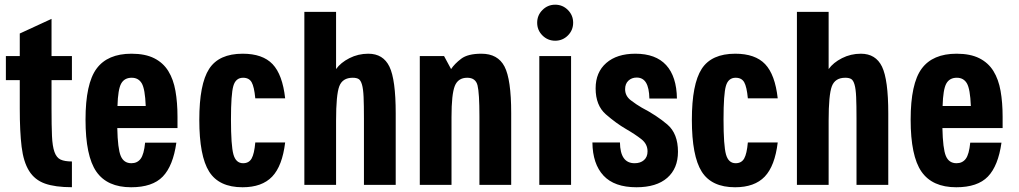

<svg xmlns="http://www.w3.org/2000/svg" viewBox="-20 -780 4299 810"><path d="M4.8 -543.4V-442H63.4V-321.8Q63.4 -224.4 71.2 -160.7Q79 -97 102.7 -59Q126.4 -21 169.6 -5.6Q212.8 9.8 283.4 9.8V-98.8Q252.8 -98.8 235.6 -106.8Q218.4 -114.8 209.8 -138.9Q201.2 -163 199.3 -206.5Q197.4 -250 197.4 -321V-442H283.4V-543.4H197.4V-700.4L63.4 -638.6V-543.4Z M534.4 -91.4Q502.2 -91.4 489.4 -122Q476.6 -152.6 474.8 -239.6H728.8V-287.4Q728.8 -347.4 720.2 -396.4Q711.6 -445.4 690 -480.3Q668.4 -515.2 630.5 -534.3Q592.6 -553.4 534.8 -553.4Q433.8 -553.4 387.3 -490.3Q340.8 -427.2 340.8 -275.2Q340.8 -121.8 386.5 -55.9Q432.2 10 533.2 10Q623.2 10 666.7 -35.1Q710.2 -80.2 724 -178.2H592.2Q587.4 -129 573.4 -110.2Q559.4 -91.4 534.4 -91.4ZM535.6 -452Q564.2 -452 578.1 -428.3Q592 -404.6 594.8 -332.8H475.6Q477.6 -403.2 491.3 -427.6Q505 -452 535.6 -452Z M1183 -179H1057Q1052.8 -131.2 1041.5 -111.3Q1030.2 -91.4 1005.6 -91.4Q975.2 -91.4 964.8 -128.4Q954.4 -165.4 954.4 -276.8Q954.4 -382.6 964.4 -417.3Q974.4 -452 1005.6 -452Q1030.8 -452 1041.6 -433Q1052.4 -414 1057 -365.2H1183Q1171.8 -465.4 1129.9 -509.4Q1088 -553.4 1003.8 -553.4Q903.6 -553.4 862.2 -489.3Q820.8 -425.2 820.8 -274.4Q820.8 -121.8 862.4 -55.9Q904 10 1003.2 10Q1085.2 10 1128.1 -34.8Q1171 -79.6 1183 -179Z M1264 0H1397.8V-271.2Q1397.8 -380.2 1411.4 -416.1Q1425 -452 1468 -452Q1483.8 -452 1492.8 -446.7Q1501.8 -441.4 1507.1 -423.1Q1512.4 -404.8 1513.9 -370.8Q1515.4 -336.8 1515.4 -279.2V0H1649.4V-301.6Q1649.4 -444 1623 -498.7Q1596.6 -553.4 1533.8 -553.4Q1491 -553.4 1454.1 -534.6Q1417.2 -515.8 1397.8 -488.6V-730H1264Z M1751 0H1884.8V-286.4Q1884.8 -382.2 1898.6 -417.1Q1912.4 -452 1951.2 -452Q1986.6 -452 1994.6 -419.7Q2002.6 -387.4 2002.6 -288.8V0H2136.6V-302.8Q2136.6 -445.2 2108.4 -499.3Q2080.2 -553.4 2011 -553.4Q1953.6 -553.4 1925.7 -532.2Q1897.8 -511 1883 -488.6L1853.4 -543.4H1751Z M2389.2 0V-543.4H2255.2V0ZM2246.2 -684.2Q2246.2 -652.6 2268.5 -630.4Q2290.8 -608.2 2322.2 -608.2Q2353.6 -608.2 2375.8 -630.4Q2398 -652.6 2398 -684.2Q2398 -715.6 2375.8 -737.9Q2353.6 -760.2 2322.2 -760.2Q2290.8 -760.2 2268.5 -737.9Q2246.2 -715.6 2246.2 -684.2Z M2840.2 -139.8Q2840.2 -216.4 2795.4 -254.7Q2750.6 -293 2687.2 -326Q2665.2 -338.6 2641.2 -356.9Q2617.2 -375.2 2617.2 -403.8Q2617.2 -426.6 2631.1 -439.7Q2645 -452.8 2666 -452.8Q2692.4 -452.8 2705.5 -431Q2718.6 -409.2 2719.6 -364.4H2835.8Q2834.4 -457.2 2790.4 -505.3Q2746.4 -553.4 2660.4 -553.4Q2582.6 -553.4 2537.7 -514.3Q2492.8 -475.2 2492.8 -407.2Q2492.8 -335.2 2536.1 -297.5Q2579.4 -259.8 2620.8 -235.8Q2659.6 -213.4 2685.7 -192.9Q2711.8 -172.4 2711.8 -141.4Q2711.8 -117.8 2696.8 -104.6Q2681.8 -91.4 2657.4 -91.4Q2626.6 -91.4 2611.3 -113.4Q2596 -135.4 2595.4 -179H2479.2Q2480.2 -88.4 2526 -39.2Q2571.8 10 2665 10Q2749.4 10 2794.8 -29.6Q2840.2 -69.2 2840.2 -139.8Z M3261 -179H3135Q3130.8 -131.2 3119.5 -111.3Q3108.2 -91.4 3083.6 -91.4Q3053.2 -91.4 3042.8 -128.4Q3032.4 -165.4 3032.4 -276.8Q3032.4 -382.6 3042.4 -417.3Q3052.4 -452 3083.6 -452Q3108.8 -452 3119.6 -433Q3130.4 -414 3135 -365.2H3261Q3249.8 -465.4 3207.9 -509.4Q3166 -553.4 3081.8 -553.4Q2981.6 -553.4 2940.2 -489.3Q2898.8 -425.2 2898.8 -274.4Q2898.8 -121.8 2940.4 -55.9Q2982 10 3081.2 10Q3163.2 10 3206.1 -34.8Q3249 -79.6 3261 -179Z M3342 0H3475.8V-271.2Q3475.8 -380.2 3489.4 -416.1Q3503 -452 3546 -452Q3561.8 -452 3570.8 -446.7Q3579.8 -441.4 3585.1 -423.1Q3590.4 -404.8 3591.9 -370.8Q3593.4 -336.8 3593.4 -279.2V0H3727.4V-301.6Q3727.4 -444 3701 -498.7Q3674.6 -553.4 3611.8 -553.4Q3569 -553.4 3532.1 -534.6Q3495.2 -515.8 3475.8 -488.6V-730H3342Z M4015.4 -91.4Q3983.2 -91.4 3970.4 -122Q3957.6 -152.6 3955.8 -239.6H4209.8V-287.4Q4209.8 -347.4 4201.2 -396.4Q4192.6 -445.4 4171 -480.3Q4149.4 -515.2 4111.5 -534.3Q4073.6 -553.4 4015.8 -553.4Q3914.8 -553.4 3868.3 -490.3Q3821.8 -427.2 3821.8 -275.2Q3821.8 -121.8 3867.5 -55.9Q3913.2 10 4014.2 10Q4104.2 10 4147.7 -35.1Q4191.2 -80.2 4205 -178.2H4073.2Q4068.4 -129 4054.4 -110.2Q4040.4 -91.4 4015.4 -91.4ZM4016.6 -452Q4045.2 -452 4059.1 -428.3Q4073 -404.6 4075.8 -332.8H3956.6Q3958.6 -403.2 3972.3 -427.6Q3986 -452 4016.6 -452Z"/></svg>

Font: Secuela Light
Style: Regular
Weight: 300
Designer: Fernando Haro
Foundry: deFharo
Version: Version 1.708